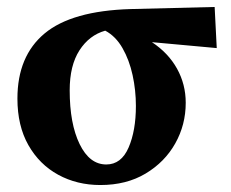

<svg xmlns="http://www.w3.org/2000/svg" viewBox="-20 -516 662 551"><path d="M268 15Q201 15 147 -14.5Q93 -44 61.5 -99.5Q30 -155 30 -233Q30 -355 108 -420Q186 -485 355 -490L596 -496L602 -378L416 -395Q463 -364 488 -319Q513 -274 513 -221Q513 -158 483 -104.5Q453 -51 398 -18Q343 15 268 15ZM180 -257Q180 -161 208.5 -102.5Q237 -44 285 -44Q328 -44 349 -92.5Q370 -141 370 -212Q370 -257 360.5 -300.5Q351 -344 331.5 -378Q312 -412 282 -428Q236 -415 208 -371.5Q180 -328 180 -257Z"/></svg>

Font: Source Serif Pro
Style: Bold
Weight: 700
Designer: Frank Grießhammer
Foundry: Adobe Systems Incorporated
Version: Version 3.001;hotconv 1.0.111;makeotfexe 2.5.65597